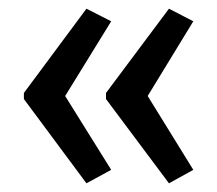

<svg xmlns="http://www.w3.org/2000/svg" viewBox="-20 -485 500 442"><path d="M35 -271 179 -465 236 -436 130 -264 236 -94 179 -63 35 -257ZM224 -271 369 -465 425 -436 320 -264 425 -94 369 -63 224 -257Z"/></svg>

Font: Noto Sans Thai ExtraCondensed
Style: Regular
Weight: 400
Width: 2
Designer: Monotype Design Team
Foundry: Monotype Imaging Inc.
Version: Version 2.002